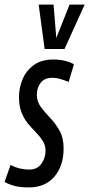

<svg xmlns="http://www.w3.org/2000/svg" viewBox="-43 -809 390 839"><path d="M-23 -14 3 -88Q41 -68 84 -68Q120 -68 138 -93.5Q156 -119 156 -150Q156 -174 144.5 -192.5Q133 -211 115.5 -229Q98 -247 80.5 -267.5Q63 -288 51.5 -316.5Q40 -345 40 -385Q40 -426 56 -463.5Q72 -501 105 -525Q138 -549 191 -549Q218 -549 242 -543Q266 -537 280 -528L257 -451Q240 -458 221.5 -463.5Q203 -469 185 -469Q152 -469 135 -447.5Q118 -426 118 -395Q118 -365 135.5 -341.5Q153 -318 176.5 -293.5Q200 -269 217.5 -237.5Q235 -206 235 -160Q235 -85 195 -37.5Q155 10 82 10Q48 10 23 4Q-2 -2 -23 -14ZM327 -789 239 -595H152L126 -789H191L203 -643L261 -789Z"/></svg>

Font: Georama Extra Condensed Medium
Style: Italic
Weight: 500
Width: 2
Italic angle: -9°
Designer: Jean-Baptiste Levee
Foundry: Production Type
Version: Version 1.000